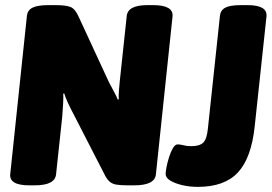

<svg xmlns="http://www.w3.org/2000/svg" viewBox="-20 -722 1061 750"><path d="M95 2Q15 2 20 -42L85 -659Q87 -682 107 -692Q127 -702 169 -702H195Q238 -702 256 -694.5Q274 -687 288 -655L406 -400Q415 -383 425 -364.5Q435 -346 440 -333L444 -334Q443 -348 444.5 -367.5Q446 -387 448 -406L475 -659Q479 -702 556 -702H578Q658 -702 654 -658L589 -41Q585 2 504 2H480Q450 2 433.5 -1Q417 -4 406.5 -14Q396 -24 386 -45L270 -271Q256 -297 245 -321Q234 -345 231 -357L227 -356Q228 -342 226.5 -316Q225 -290 223 -265L199 -41Q197 -20 176.5 -9Q156 2 114 2ZM753 8Q720 8 691 1Q662 -6 644.5 -17Q627 -28 627 -43Q627 -51 630.5 -69.5Q634 -88 640.5 -108.5Q647 -129 655.5 -143.5Q664 -158 674 -158Q684 -158 697 -154.5Q710 -151 727 -151Q760 -151 774 -165Q788 -179 792 -219L839 -659Q841 -682 860 -692Q879 -702 921 -702H947Q1025 -702 1021 -658L975 -229Q962 -105 909.5 -48.5Q857 8 753 8Z"/></svg>

Font: Asap Semi Condensed Semi Condensed Black
Style: Italic
Weight: 900
Width: 4
Italic angle: -6°
Designer: Pablo Cosgaya
Foundry: Omnibus-Type
Version: Version 3.001; ttfautohint (v1.8.4.7-5d5b)